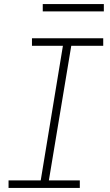

<svg xmlns="http://www.w3.org/2000/svg" viewBox="-20 -923 540 943"><path d="M22 0V-37H180L289 -698H137V-735H487V-698H330L220 -37H372V0ZM190 -867V-903H490V-867Z"/></svg>

Font: Iosevka Curly Slab XLtObl
Style: Regular
Weight: 200
Italic angle: -9°
Monospace: yes
Designer: Belleve Invis
Foundry: Belleve Invis
Version: Version 11.1.0; ttfautohint (v1.8.3)